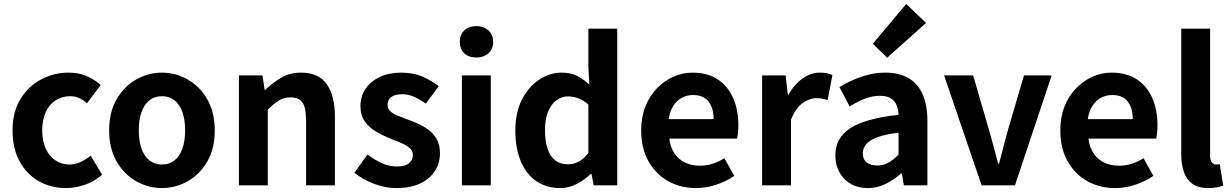

<svg xmlns="http://www.w3.org/2000/svg" viewBox="-20 -944 6273 978"><path d="M317 14Q240 14 178 -21Q116 -56 80 -121.5Q44 -187 44 -280Q44 -373 83.5 -438.5Q123 -504 188.5 -539Q254 -574 330 -574Q382 -574 422 -556.5Q462 -539 493 -511L423 -418Q403 -436 382 -445Q361 -454 338 -454Q295 -454 262.5 -432.5Q230 -411 212.5 -372Q195 -333 195 -280Q195 -227 212.5 -188Q230 -149 261.5 -127.5Q293 -106 333 -106Q363 -106 391 -119Q419 -132 442 -151L500 -54Q460 -19 411.5 -2.5Q363 14 317 14Z M805 14Q735 14 673.5 -21Q612 -56 574 -121.5Q536 -187 536 -280Q536 -373 574 -438.5Q612 -504 673.5 -539Q735 -574 805 -574Q858 -574 906 -554Q954 -534 992 -496.5Q1030 -459 1052 -404.5Q1074 -350 1074 -280Q1074 -187 1036 -121.5Q998 -56 936.5 -21Q875 14 805 14ZM805 -106Q843 -106 869.5 -127.5Q896 -149 909.5 -188Q923 -227 923 -280Q923 -333 909.5 -372Q896 -411 869.5 -432.5Q843 -454 805 -454Q767 -454 740.5 -432.5Q714 -411 700.5 -372Q687 -333 687 -280Q687 -227 700.5 -188Q714 -149 740.5 -127.5Q767 -106 805 -106Z M1197 0V-560H1317L1328 -486H1331Q1368 -522 1412 -548Q1456 -574 1513 -574Q1604 -574 1645 -514.5Q1686 -455 1686 -349V0H1539V-331Q1539 -396 1520.5 -422Q1502 -448 1460 -448Q1426 -448 1400.5 -432Q1375 -416 1344 -385V0Z M1998 14Q1942 14 1884.5 -8Q1827 -30 1785 -64L1852 -157Q1889 -129 1925.5 -112.5Q1962 -96 2002 -96Q2044 -96 2063.5 -112.5Q2083 -129 2083 -155Q2083 -176 2066 -190.5Q2049 -205 2022 -216.5Q1995 -228 1966 -239Q1931 -253 1896.5 -273Q1862 -293 1839 -324.5Q1816 -356 1816 -403Q1816 -453 1842 -491.5Q1868 -530 1914.5 -552Q1961 -574 2025 -574Q2086 -574 2133.5 -553Q2181 -532 2215 -505L2149 -416Q2119 -438 2089.5 -451Q2060 -464 2029 -464Q1990 -464 1972 -449Q1954 -434 1954 -410Q1954 -390 1969 -376.5Q1984 -363 2010 -353Q2036 -343 2065 -332Q2093 -322 2120.5 -308.5Q2148 -295 2171 -276Q2194 -257 2207.5 -229.5Q2221 -202 2221 -163Q2221 -114 2195.5 -73.5Q2170 -33 2120.5 -9.5Q2071 14 1998 14Z M2333 0V-560H2480V0ZM2407 -651Q2368 -651 2345 -672.5Q2322 -694 2322 -731Q2322 -767 2345 -789Q2368 -811 2407 -811Q2444 -811 2468 -789Q2492 -767 2492 -731Q2492 -694 2468 -672.5Q2444 -651 2407 -651Z M2834 14Q2764 14 2712.5 -21Q2661 -56 2633 -122Q2605 -188 2605 -280Q2605 -371 2638.5 -436.5Q2672 -502 2726 -538Q2780 -574 2840 -574Q2887 -574 2919.5 -557.5Q2952 -541 2982 -513L2977 -601V-798H3124V0H3004L2993 -58H2989Q2958 -28 2918 -7Q2878 14 2834 14ZM2872 -107Q2902 -107 2927.5 -120.5Q2953 -134 2977 -165V-411Q2952 -434 2925.5 -443.5Q2899 -453 2872 -453Q2841 -453 2814.5 -433.5Q2788 -414 2772 -376Q2756 -338 2756 -282Q2756 -224 2769.5 -185Q2783 -146 2809 -126.5Q2835 -107 2872 -107Z M3525 14Q3447 14 3384 -21Q3321 -56 3283.5 -122Q3246 -188 3246 -280Q3246 -348 3267.5 -402Q3289 -456 3326.5 -494.5Q3364 -533 3410.5 -553.5Q3457 -574 3507 -574Q3584 -574 3636 -539.5Q3688 -505 3714.5 -444.5Q3741 -384 3741 -306Q3741 -286 3739 -267.5Q3737 -249 3734 -238H3389Q3395 -193 3416 -162Q3437 -131 3470 -115.5Q3503 -100 3545 -100Q3579 -100 3609 -109.5Q3639 -119 3670 -138L3720 -48Q3679 -20 3628 -3Q3577 14 3525 14ZM3386 -337H3615Q3615 -393 3589.5 -426.5Q3564 -460 3509 -460Q3480 -460 3454 -446.5Q3428 -433 3410 -405.5Q3392 -378 3386 -337Z M3862 0V-560H3982L3993 -461H3996Q4027 -516 4069 -545Q4111 -574 4155 -574Q4179 -574 4193.5 -570.5Q4208 -567 4220 -562L4196 -435Q4180 -439 4167.5 -441.5Q4155 -444 4136 -444Q4104 -444 4068.5 -419Q4033 -394 4009 -334V0Z M4400 14Q4351 14 4313.5 -7.5Q4276 -29 4255.5 -67Q4235 -105 4235 -153Q4235 -242 4312 -291.5Q4389 -341 4557 -359Q4556 -387 4547 -408.5Q4538 -430 4517.5 -443Q4497 -456 4462 -456Q4423 -456 4385 -441Q4347 -426 4308 -402L4256 -500Q4289 -521 4326 -537Q4363 -553 4404 -563.5Q4445 -574 4489 -574Q4560 -574 4608 -546Q4656 -518 4680 -463Q4704 -408 4704 -327V0H4584L4574 -60H4569Q4533 -28 4491 -7Q4449 14 4400 14ZM4449 -101Q4480 -101 4505.5 -115.5Q4531 -130 4557 -156V-268Q4489 -260 4449 -245Q4409 -230 4392 -209.5Q4375 -189 4375 -164Q4375 -131 4395.5 -116Q4416 -101 4449 -101ZM4499 -650 4426 -721 4596 -924 4697 -827Z M4980 0 4789 -560H4937L5018 -281Q5030 -239 5041.5 -196.5Q5053 -154 5064 -111H5069Q5080 -154 5091.5 -196.5Q5103 -239 5114 -281L5196 -560H5337L5150 0Z M5660 14Q5582 14 5519 -21Q5456 -56 5418.5 -122Q5381 -188 5381 -280Q5381 -348 5402.5 -402Q5424 -456 5461.5 -494.5Q5499 -533 5545.5 -553.5Q5592 -574 5642 -574Q5719 -574 5771 -539.5Q5823 -505 5849.5 -444.5Q5876 -384 5876 -306Q5876 -286 5874 -267.5Q5872 -249 5869 -238H5524Q5530 -193 5551 -162Q5572 -131 5605 -115.5Q5638 -100 5680 -100Q5714 -100 5744 -109.5Q5774 -119 5805 -138L5855 -48Q5814 -20 5763 -3Q5712 14 5660 14ZM5521 -337H5750Q5750 -393 5724.5 -426.5Q5699 -460 5644 -460Q5615 -460 5589 -446.5Q5563 -433 5545 -405.5Q5527 -378 5521 -337Z M6136 14Q6084 14 6054 -7.5Q6024 -29 6010.5 -67.5Q5997 -106 5997 -157V-798H6144V-151Q6144 -126 6153.5 -116Q6163 -106 6173 -106Q6178 -106 6182 -106.5Q6186 -107 6193 -108L6211 1Q6198 6 6179.5 10Q6161 14 6136 14Z"/></svg>

Font: Noto Sans JP Thin
Style: Bold
Weight: 700
Version: Version 2.004-H2;hotconv 1.0.118;makeotfexe 2.5.65603